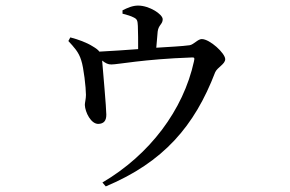

<svg xmlns="http://www.w3.org/2000/svg" viewBox="-20 -599 1040 688"><path d="M419 -550C434 -546 449 -542 460 -536C472 -530 473 -524 474 -506C475 -486 475 -448 475 -423C432 -420 379 -416 336 -414C332 -420 324 -426 312 -433C290 -447 259 -458 232 -465L225 -452C245 -430 262 -413 271 -383C280 -357 288 -284 288 -259C288 -245 284 -231 284 -223C285 -197 306 -154 333 -155C351 -156 361 -165 361 -188C361 -211 349 -346 346 -382C359 -372 367 -368 379 -368C403 -368 495 -387 665 -393C677 -394 678 -392 675 -379C637 -205 517 -45 347 55L359 69C566 -18 677 -147 751 -340C759 -358 787 -369 787 -387C787 -408 732 -459 703 -459C689 -459 675 -440 660 -437C632 -433 585 -431 540 -428L545 -486C548 -510 563 -512 563 -530C563 -548 515 -579 475 -579C455 -579 437 -571 419 -562Z"/></svg>

Font: Noto Serif KR Medium
Style: Regular
Weight: 500
Designer: Ryoko NISHIZUKA 西塚涼子 (kana & ideographs); Frank Grießhammer (Latin, Greek & Cyrillic); Wenlong ZHANG 张文龙 (bopomofo); San
Foundry: Adobe
Version: Version 2.001;hotconv 1.1.0;makeotfexe 2.6.0